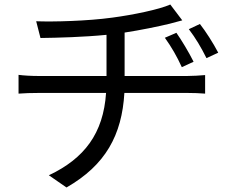

<svg xmlns="http://www.w3.org/2000/svg" viewBox="-20 -776 1040 849"><path d="M760 -631 709 -609C739 -567 762 -527 784 -479L836 -503C814 -547 783 -598 760 -631ZM864 -670 815 -647C846 -606 869 -567 893 -519L945 -543C922 -587 889 -638 864 -670ZM62 -445V-362C86 -364 119 -365 151 -365H449C437 -186 353 -75 196 -1L274 53C447 -46 519 -179 530 -365H809C834 -365 865 -364 887 -362V-444C866 -442 829 -440 808 -440H531V-632C603 -643 680 -659 730 -671C745 -675 764 -680 786 -686L733 -756C684 -734 567 -710 476 -698C367 -683 215 -679 140 -682L159 -608C236 -609 350 -612 451 -622V-440H149C119 -440 84 -442 62 -445Z"/></svg>

Font: GenYoGothic2 TW R
Style: Regular
Weight: 400
Version: Version 2.100;PS 2.1;hotconv 16.6.51;makeotf.lib2.5.65220 DE